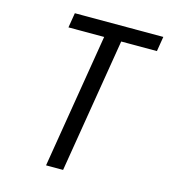

<svg xmlns="http://www.w3.org/2000/svg" viewBox="-109 -825 819 914"><g transform="rotate(15 300.0 -367.5)"><path d="M202 0 311 -662H135L147 -735H583L571 -662H395L286 0Z"/></g></svg>

Font: Iosevka Extended Oblique
Style: Regular
Weight: 400
Width: 7
Italic angle: -9°
Monospace: yes
Designer: Belleve Invis
Foundry: Belleve Invis
Version: Version 32.0.1; ttfautohint (v1.8.4)